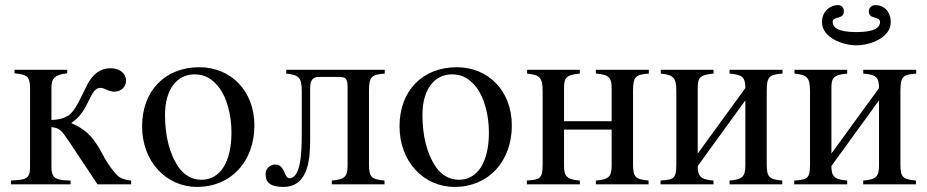

<svg xmlns="http://www.w3.org/2000/svg" viewBox="-20 -724 3641 754"><path d="M495 0V-15C472 -17 454 -23 442 -34C430 -45 404 -77 384 -116C343 -196 308 -219 261 -240V-242C334 -290 330 -379 375 -379C389 -379 407 -364 429 -364C455 -364 475 -382 475 -408C475 -433 453 -456 414 -456C374 -456 345 -434 323 -392C300 -348 277 -288 248 -270C230 -259 207 -253 182 -253V-379C182 -415 194 -431 244 -436V-450H37V-436C84 -431 98 -426 98 -377V-67C98 -33 90 -20 51 -17L23 -15V0H257V-15L234 -16C194 -18 182 -32 182 -67V-225C215 -220 219 -216 254 -164L363 0Z M979 -231C979 -369 885 -460 763 -460C628 -460 538 -367 538 -228C538 -89 633 10 754 10C889 10 979 -92 979 -231ZM889 -204C889 -88 845 -18 771 -18C735 -18 703 -36 681 -68C644 -122 628 -194 628 -273C628 -373 675 -432 744 -432C787 -432 815 -412 839 -382C871 -341 889 -272 889 -204Z M1491 -450H1104V-435C1153 -430 1165 -420 1165 -366V-199C1165 -128 1162 -24 1116 -24C1096 -24 1099 -78 1061 -78C1046 -78 1023 -67 1023 -40C1023 0 1053 10 1093 10C1195 10 1198 -110 1198 -179V-377C1198 -412 1210 -422 1235 -422H1305C1339 -422 1345 -417 1345 -379V-74C1345 -30 1333 -19 1283 -15V0H1490V-15C1441 -20 1429 -25 1429 -79V-366C1429 -425 1440 -431 1491 -435Z M1990 -231C1990 -369 1896 -460 1774 -460C1639 -460 1549 -367 1549 -228C1549 -89 1644 10 1765 10C1900 10 1990 -92 1990 -231ZM1900 -204C1900 -88 1856 -18 1782 -18C1746 -18 1714 -36 1692 -68C1655 -122 1639 -194 1639 -273C1639 -373 1686 -432 1755 -432C1798 -432 1826 -412 1850 -382C1882 -341 1900 -272 1900 -204Z M2528 -450H2320V-435C2371 -431 2382 -420 2382 -378V-248H2195V-377C2195 -419 2203 -430 2257 -435V-450H2050V-435C2099 -430 2111 -420 2111 -366V-79C2111 -21 2100 -19 2049 -15V0H2257V-15C2206 -19 2195 -32 2195 -72V-215H2382V-74C2382 -30 2370 -19 2320 -15V0H2527V-15C2478 -20 2466 -25 2466 -79V-366C2466 -425 2477 -431 2528 -435Z M3053 -450H2845V-435C2896 -431 2907 -420 2907 -378L2720 -121V-377C2720 -419 2728 -430 2782 -435V-450H2575V-435C2624 -430 2636 -420 2636 -366V-79C2636 -21 2625 -19 2574 -15V0H2782V-15C2731 -19 2720 -32 2720 -72L2907 -330V-74C2907 -30 2895 -19 2845 -15V0H3052V-15C3003 -20 2991 -25 2991 -79V-366C2991 -425 3002 -431 3053 -435Z M3478 -637C3478 -681 3449 -704 3419 -704C3405 -704 3392 -696 3392 -679C3392 -646 3436 -662 3436 -638C3436 -616 3415 -598 3343 -598C3271 -598 3250 -616 3250 -638C3250 -662 3294 -646 3294 -679C3294 -696 3284 -704 3270 -704C3242 -704 3208 -681 3208 -637C3208 -576 3290 -546 3343 -546C3396 -546 3478 -575 3478 -637ZM3578 -450H3370V-435C3421 -431 3432 -420 3432 -378L3245 -121V-377C3245 -419 3253 -430 3307 -435V-450H3100V-435C3149 -430 3161 -420 3161 -366V-79C3161 -21 3150 -19 3099 -15V0H3307V-15C3256 -19 3245 -32 3245 -72L3432 -330V-74C3432 -30 3420 -19 3370 -15V0H3577V-15C3528 -20 3516 -25 3516 -79V-366C3516 -425 3527 -431 3578 -435Z"/></svg>

Font: STIX Math
Style: Regular
Weight: 400
Designer: MicroPress Inc., with final additions and corrections provided by Coen Hoffman, Elsevier (retired)
Version: Version 1.1.0